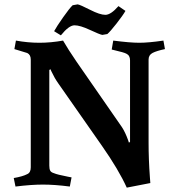

<svg xmlns="http://www.w3.org/2000/svg" viewBox="-20 -846 804 880"><path d="M206 -87Q206 -72 210 -64Q214 -56 228 -52Q241 -46 292 -36L308 -33L300 9Q231 0 177 0Q123 0 51 9L43 -30Q84 -37 105 -48Q121 -55 121 -79V-573Q121 -595 105 -603L46 -621L53 -660Q108 -650 160.5 -650Q213 -650 269 -660Q292 -620 331 -563L539 -263Q554 -240 567 -204L571 -192L576 -196V-570Q576 -592 559 -600Q548 -606 504 -616L492 -619L499 -660Q576 -650 618.5 -650Q661 -650 729 -660L736 -621Q698 -613 679.5 -603.5Q661 -594 661 -573V-193Q661 -115 667 -34L669 -7L561 14Q524 -68 447 -178L247 -464Q230 -488 216 -518L211 -529L206 -525ZM259 -684 228 -703Q240 -725 269.5 -767Q299 -809 313 -822L336 -826Q348 -824 393 -801Q438 -778 463 -778Q488 -778 523 -818L555 -796Q543 -775 514 -738Q485 -701 472 -690L449 -686Q437 -688 392 -709Q347 -730 321.5 -730Q296 -730 259 -684Z"/></svg>

Font: Buenard
Style: Bold
Weight: 700
Foundry: FontFuror
Version: Version 1.002 2011